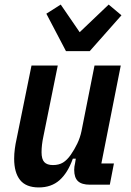

<svg xmlns="http://www.w3.org/2000/svg" viewBox="-20 -809 573 841"><path d="M233 -522 170 -211Q162 -174 162 -142Q162 -112 174 -99Q186 -86 212 -86Q238 -86 256 -97Q274 -108 290 -131Q306 -154 318.5 -180Q331 -206 337 -235L394 -522H509L424 -93H479L461 0H374Q338 0 321.5 -15.5Q305 -31 305 -65Q305 -72 306 -79.5Q307 -87 309 -95L312 -114H299Q277 -52 241 -20Q205 12 150 12Q94 12 68 -20.5Q42 -53 42 -114Q42 -135 45 -157.5Q48 -180 52 -197L118 -522ZM269 -585 183 -749 246 -789 329 -668 456 -789 512 -742 373 -585Z"/></svg>

Font: IBM Plex Sans Cond SmBld
Style: Italic
Weight: 600
Width: 3
Italic angle: -11°
Designer: Mike Abbink, Paul van der Laan, Pieter van Rosmalen
Foundry: Bold Monday
Version: Version 1.3